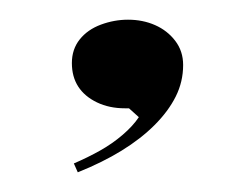

<svg xmlns="http://www.w3.org/2000/svg" viewBox="-20 -95 256 195"><path d="M59 80 55 71Q69 65 81.5 58Q94 51 104.5 42Q115 33 121 24L111 15H107Q91 15 78.5 9Q66 3 59.5 -7Q53 -17 53 -31Q53 -45 61 -55Q69 -65 82.5 -70Q96 -75 110 -75Q125 -75 137.5 -69.5Q150 -64 158 -53.5Q166 -43 166 -29Q166 -12 158.5 3Q151 18 137 32Q123 46 103.5 58Q84 70 59 80Z"/></svg>

Font: Kalnia SemiExpanded Thin
Style: Regular
Weight: 250
Width: 6
Designer: Frida Medrano
Foundry: Frida Medrano
Version: Version 1.105